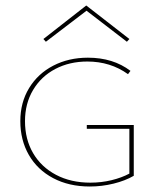

<svg xmlns="http://www.w3.org/2000/svg" viewBox="-20 -674 578 699"><path d="M147 -522 138 -532 294 -654 451 -532 442 -522 295 -635ZM467 -219V-34Q436 -16 393.5 -5.5Q351 5 307 5Q231 5 173.5 -25.5Q116 -56 85 -110Q54 -164 54 -233Q54 -301 86 -353.5Q118 -406 174 -435Q230 -464 300 -464Q392 -464 455 -416L446 -404Q382 -450 298 -450Q233 -450 181.5 -423Q130 -396 100.5 -346.5Q71 -297 71 -233Q71 -167 100.5 -116.5Q130 -66 184 -37.5Q238 -9 309 -9Q349 -9 386 -18Q423 -27 451 -42V-205H296V-219Z"/></svg>

Font: Ysabeau SC Thin
Style: Regular
Weight: 200
Designer: Christian Thalmann (Catharsis Fonts)
Version: Version 0.003